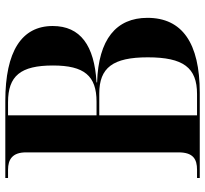

<svg xmlns="http://www.w3.org/2000/svg" viewBox="-44 -710 754 705"><g transform="rotate(-90 332.5 -357.0)"><path d="M32 0H345C528 0 620 -65 620 -192C620 -307 541 -372 383 -377V-379C518 -387 590 -438 590 -540C590 -654 497 -714 315 -714H32V-704H62C100 -704 126 -688 126 -638V-78C126 -24 101 -10 62 -10H32ZM312 -379H262V-704H310C407 -704 445 -658 445 -539C445 -424 407 -379 312 -379ZM340 -10H262V-369H342C437 -369 475 -319 475 -191C475 -60 437 -10 340 -10Z"/></g></svg>

Font: Noto Serif Display SemiBold
Style: Regular
Weight: 600
Designer: Monotype Design Team
Foundry: Monotype Imaging Inc.
Version: Version 2.009